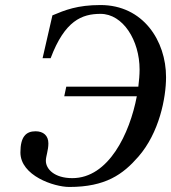

<svg xmlns="http://www.w3.org/2000/svg" viewBox="-20 -727 679 762"><path d="M61 -122C61 -30 194 15 255 15C399 15 468 -35 529 -105C612 -200 639 -338 639 -421C639 -565 548 -707 379 -707C287 -707 238 -687 188 -666L149 -496H181C237 -645 305 -672 379 -672C468 -672 534 -567 534 -451C534 -430 532 -407 529 -383H243L235 -345H523C495 -197 411 -20 267 -20C196 -20 162 -56 162 -89C162 -107 172 -130 172 -158C172 -189 152 -206 121 -206C83 -206 61 -184 61 -122Z"/></svg>

Font: Heuristica
Style: Italic
Weight: 400
Italic angle: -13°
Version: Version 1.0.1